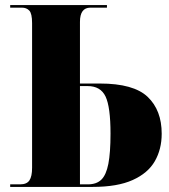

<svg xmlns="http://www.w3.org/2000/svg" viewBox="-20 -734 663 754"><path d="M20 0V-10H59Q85 -10 95.5 -25.5Q106 -41 106 -75V-643Q106 -681 95 -692.5Q84 -704 66 -704H20V-714H400V-704H335Q294 -704 294 -648V-406H372Q505 -406 560 -353.5Q615 -301 615 -209Q615 -148 588 -101Q561 -54 501 -27Q441 0 344 0ZM325 -10Q359 -10 378 -28.5Q397 -47 405.5 -90.5Q414 -134 414 -209Q414 -314 394.5 -355Q375 -396 324 -396H294V-10Z"/></svg>

Font: Noto Serif Display SemiCondensed Black
Style: Regular
Weight: 900
Width: 4
Designer: Monotype Design Team
Foundry: Monotype Imaging Inc.
Version: Version 2.009